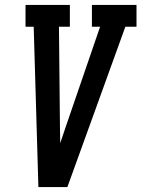

<svg xmlns="http://www.w3.org/2000/svg" viewBox="-20 -755 571 775"><path d="M135 0 116 -647H83V-735H262V-647H218L222 -245Q222 -228 222.5 -211Q223 -194 223 -177Q229 -194 234.5 -211Q240 -228 246 -245L384 -647H351V-735H531V-647H486L252 0Z"/></svg>

Font: Iosevka Slab Semibold
Style: Italic
Weight: 600
Italic angle: -9°
Monospace: yes
Designer: Belleve Invis
Foundry: Belleve Invis
Version: Version 11.1.1; ttfautohint (v1.8.3)